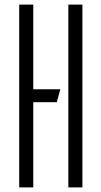

<svg xmlns="http://www.w3.org/2000/svg" viewBox="-20 -820 444 840"><path d="M64 0V-800H125.5V0ZM96.5 -373V-429.5H244L228.5 -373ZM279 0V-800H340.5V0Z"/></svg>

Font: Big Shoulders Stencil Text Thin Light
Style: Regular
Weight: 300
Version: Version 2.001